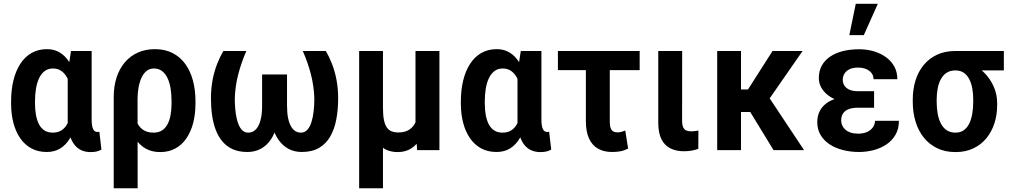

<svg xmlns="http://www.w3.org/2000/svg" viewBox="-20 -800 5383 1023"><path d="M39.1 -249V-259.3Q39.1 -320.8 51.5 -371.6Q64 -422.4 88.1 -459.7Q112.3 -497.1 147.9 -517.6Q183.6 -538.1 230 -538.1Q262.7 -538.1 288.8 -525.4Q314.9 -512.7 334.5 -489Q354 -465.3 367.9 -432.1Q381.8 -398.9 390.6 -358.4Q399.4 -317.9 403.8 -271V-247.1Q397.9 -190.9 385.5 -144Q373 -97.2 352.3 -62.5Q331.5 -27.8 301 -9Q270.5 9.8 229 9.8Q182.6 9.8 147.5 -9.3Q112.3 -28.3 88.1 -63Q64 -97.7 51.5 -145Q39.1 -192.4 39.1 -249ZM166.5 -259.3V-249Q166.5 -215.8 171.6 -187.5Q176.8 -159.2 187.7 -137.9Q198.7 -116.7 216.8 -105Q234.9 -93.3 261.2 -93.3Q287.1 -93.3 305.4 -104.2Q323.7 -115.2 335.7 -135Q347.7 -154.8 355 -181.6Q362.3 -208.5 366.2 -239.3V-274.4Q362.8 -308.1 355.7 -337.4Q348.6 -366.7 336.4 -388.4Q324.2 -410.2 305.9 -422.6Q287.6 -435.1 262.2 -435.1Q235.8 -435.1 217.8 -421.1Q199.7 -407.2 188.2 -383.1Q176.8 -358.9 171.6 -327.1Q166.5 -295.4 166.5 -259.3ZM358.4 -528.3H468.3V-164.1Q468.3 -144.5 470.5 -131.6Q472.7 -118.7 476.8 -110.8Q481 -103 486.8 -99.9Q492.7 -96.7 499.5 -96.7Q502.9 -96.7 505.1 -97.4Q507.3 -98.1 509.3 -98.6L520.5 -2.9Q505.4 5.4 491.9 7.8Q478.5 10.3 462.4 10.3Q436.5 10.3 415.8 1.5Q395 -7.3 379.4 -25.6Q363.8 -43.9 354 -72.3Q344.2 -100.6 340.8 -140.1V-415Z M585.9 203.1V-282.7Q585.9 -340.3 601.3 -387.5Q616.7 -434.6 645.5 -468.3Q674.3 -502 714.8 -520Q755.4 -538.1 805.2 -538.1Q858.9 -538.1 899.2 -517.6Q939.5 -497.1 966.8 -459.7Q994.1 -422.4 1007.8 -371.6Q1021.5 -320.8 1021.5 -259.3V-249Q1021.5 -192.4 1009.3 -145Q997.1 -97.7 973.1 -62.7Q949.2 -27.8 914.1 -8.8Q878.9 10.3 833.5 10.3Q789.1 10.3 756.3 -8.3Q723.6 -26.9 701.7 -60.5Q679.7 -94.2 666.3 -140.1Q652.8 -186 646.5 -241.2Q648.4 -240.7 659.4 -234.6Q670.4 -228.5 681.2 -222.7Q691.9 -216.8 692.9 -216.8Q696.3 -181.2 707.5 -153.1Q718.8 -125 741.2 -109.1Q763.7 -93.3 798.3 -93.3Q824.7 -93.3 843 -105Q861.3 -116.7 872.6 -137.9Q883.8 -159.2 888.9 -187.5Q894 -215.8 894 -249V-259.3Q894 -295.4 889.2 -327.1Q884.3 -358.9 873 -383.1Q861.8 -407.2 843.8 -421.1Q825.7 -435.1 799.8 -435.1Q776.9 -435.1 760.5 -421.6Q744.1 -408.2 733.6 -385Q723.1 -361.8 718 -332.8Q712.9 -303.7 712.9 -272.5L713.4 203.1Z M1593.3 -528.3H1715.8Q1733.9 -498 1748.8 -460Q1763.7 -421.9 1772.7 -375.7Q1781.7 -329.6 1781.7 -275.4Q1781.7 -216.3 1772 -164.6Q1762.2 -112.8 1740 -73.5Q1717.8 -34.2 1680.2 -12.2Q1642.6 9.8 1587.9 9.8Q1548.3 9.8 1516.8 -7.1Q1485.4 -23.9 1462.9 -56.6Q1440.4 -89.4 1428.5 -137.2Q1416.5 -185.1 1416.5 -247.6V-403.3H1509.3V-237.8Q1509.3 -197.8 1515.1 -170.4Q1521 -143.1 1531 -126Q1541 -108.9 1554.2 -101.1Q1567.4 -93.3 1583 -93.3Q1603.5 -93.3 1617.2 -108.2Q1630.9 -123 1639.2 -148.7Q1647.5 -174.3 1651.1 -207Q1654.8 -239.7 1654.8 -275.4Q1652.8 -340.8 1636.5 -404.3Q1620.1 -467.8 1593.3 -528.3ZM1169.9 -528.3H1292.5Q1266.1 -467.8 1249.5 -404.3Q1232.9 -340.8 1231 -275.4Q1231 -247.1 1233.4 -220.2Q1235.8 -193.4 1240.7 -170.7Q1245.6 -147.9 1253.9 -130.4Q1262.2 -112.8 1274.2 -103Q1286.1 -93.3 1302.7 -93.3Q1318.4 -93.3 1331.5 -101.1Q1344.7 -108.9 1354.7 -126Q1364.7 -143.1 1370.6 -170.4Q1376.5 -197.8 1376.5 -237.8V-403.3H1469.2V-247.6Q1469.2 -185.1 1457.3 -137.2Q1445.3 -89.4 1423.1 -56.6Q1400.9 -23.9 1369.4 -7.1Q1337.9 9.8 1297.9 9.8Q1253.9 9.8 1221.4 -4.4Q1189 -18.6 1166.3 -44.9Q1143.6 -71.3 1129.9 -106.9Q1116.2 -142.6 1110.1 -185.5Q1104 -228.5 1104 -275.4Q1104 -329.6 1113 -375.7Q1122.1 -421.9 1137.2 -460Q1152.3 -498 1169.9 -528.3Z M2193.8 -528.3H2321.3V0H2202.6L2193.8 -122.1ZM2210.9 -245.6 2260.3 -246.6Q2260.3 -190.9 2250.5 -144Q2240.7 -97.2 2220.7 -62.5Q2200.7 -27.8 2170.4 -8.8Q2140.1 10.3 2099.6 10.3Q2066.9 10.3 2041.5 -0.5Q2016.1 -11.2 1997.3 -34.7Q1978.5 -58.1 1965.3 -94.7L1950.7 -225.1H2020.5Q2020.5 -184.6 2026.1 -158.7Q2031.7 -132.8 2042.7 -118.7Q2053.7 -104.5 2068.6 -99.4Q2083.5 -94.2 2101.6 -94.2Q2133.3 -94.2 2154.3 -105.5Q2175.3 -116.7 2187.7 -137Q2200.2 -157.2 2205.6 -185.1Q2210.9 -212.9 2210.9 -245.6ZM1893.6 -528.3H2020.5V203.1H1893.6Z M2435.5 -249V-259.3Q2435.5 -320.8 2448 -371.6Q2460.4 -422.4 2484.6 -459.7Q2508.8 -497.1 2544.4 -517.6Q2580.1 -538.1 2626.5 -538.1Q2659.2 -538.1 2685.3 -525.4Q2711.4 -512.7 2731 -489Q2750.5 -465.3 2764.4 -432.1Q2778.3 -398.9 2787.1 -358.4Q2795.9 -317.9 2800.3 -271V-247.1Q2794.4 -190.9 2782 -144Q2769.5 -97.2 2748.8 -62.5Q2728 -27.8 2697.5 -9Q2667 9.8 2625.5 9.8Q2579.1 9.8 2543.9 -9.3Q2508.8 -28.3 2484.6 -63Q2460.4 -97.7 2448 -145Q2435.5 -192.4 2435.5 -249ZM2563 -259.3V-249Q2563 -215.8 2568.1 -187.5Q2573.2 -159.2 2584.2 -137.9Q2595.2 -116.7 2613.3 -105Q2631.3 -93.3 2657.7 -93.3Q2683.6 -93.3 2701.9 -104.2Q2720.2 -115.2 2732.2 -135Q2744.1 -154.8 2751.5 -181.6Q2758.8 -208.5 2762.7 -239.3V-274.4Q2759.3 -308.1 2752.2 -337.4Q2745.1 -366.7 2732.9 -388.4Q2720.7 -410.2 2702.4 -422.6Q2684.1 -435.1 2658.7 -435.1Q2632.3 -435.1 2614.3 -421.1Q2596.2 -407.2 2584.7 -383.1Q2573.2 -358.9 2568.1 -327.1Q2563 -295.4 2563 -259.3ZM2754.9 -528.3H2864.7V-164.1Q2864.7 -144.5 2866.9 -131.6Q2869.1 -118.7 2873.3 -110.8Q2877.4 -103 2883.3 -99.9Q2889.2 -96.7 2896 -96.7Q2899.4 -96.7 2901.6 -97.4Q2903.8 -98.1 2905.8 -98.6L2917 -2.9Q2901.9 5.4 2888.4 7.8Q2875 10.3 2858.9 10.3Q2833 10.3 2812.3 1.5Q2791.5 -7.3 2775.9 -25.6Q2760.3 -43.9 2750.5 -72.3Q2740.7 -100.6 2737.3 -140.1V-415Z M3388.2 -528.3V-426.3H2952.6V-528.3ZM3101.6 -528.3H3229V-153.3Q3229 -130.9 3233.6 -117.9Q3238.3 -105 3247.3 -99.9Q3256.3 -94.7 3268.1 -94.7Q3282.7 -94.7 3292.2 -97.7Q3301.8 -100.6 3311.5 -104.5L3326.7 -8.3Q3304.2 2.9 3284.4 6.3Q3264.6 9.8 3241.2 9.8Q3197.8 9.8 3166.5 -7.8Q3135.3 -25.4 3118.4 -62Q3101.6 -98.6 3101.6 -155.8Z M3487.3 -528.3H3614.7L3614.3 -157.7Q3614.3 -134.3 3620.1 -121.8Q3626 -109.4 3637 -104.7Q3647.9 -100.1 3663.6 -100.1Q3674.8 -100.1 3684.8 -101.6Q3694.8 -103 3701.2 -104.5L3700.7 -6.8Q3685.5 -1.5 3666.7 2.2Q3647.9 5.9 3623.5 5.9Q3583 5.9 3552.2 -9.3Q3521.5 -24.4 3504.4 -57.9Q3487.3 -91.3 3487.3 -146.5Z M3928.2 -528.3V0H3801.3V-528.3ZM4256.3 -528.3 4030.3 -203.1H3902.8L3886.2 -323.2H3965.3L4096.2 -528.3ZM4101.6 0 3963.4 -226.1 4069.3 -293.5 4264.2 0Z M4526.9 -287.1H4637.2V-226.1H4550.8Q4523.4 -226.1 4503.4 -219Q4483.4 -211.9 4472.7 -196.8Q4461.9 -181.6 4461.9 -157.2Q4461.9 -144 4467.5 -131.6Q4473.1 -119.1 4484.4 -109.1Q4495.6 -99.1 4512.5 -93.5Q4529.3 -87.9 4551.8 -87.9Q4581.1 -87.9 4601.1 -97.4Q4621.1 -106.9 4631.6 -122.8Q4642.1 -138.7 4642.1 -156.2H4769.5Q4769.5 -113.3 4751.2 -81.8Q4732.9 -50.3 4702.4 -30Q4671.9 -9.8 4634 0Q4596.2 9.8 4557.6 9.8Q4510.3 9.8 4469.5 -1Q4428.7 -11.7 4398.4 -32.2Q4368.2 -52.7 4351.3 -82.3Q4334.5 -111.8 4334.5 -149.4Q4334.5 -182.6 4347.7 -208.3Q4360.8 -233.9 4385.7 -251.5Q4410.6 -269 4446.3 -278.1Q4481.9 -287.1 4526.9 -287.1ZM4637.2 -252H4526.9Q4486.3 -252 4452.6 -262.2Q4418.9 -272.5 4394.3 -290.8Q4369.6 -309.1 4356.2 -333Q4342.8 -356.9 4342.8 -383.8Q4342.8 -421.4 4358.4 -450Q4374 -478.5 4402.6 -498Q4431.2 -517.6 4470.7 -527.6Q4510.3 -537.6 4557.6 -537.6Q4599.6 -537.6 4636.2 -526.6Q4672.9 -515.6 4701.2 -494.9Q4729.5 -474.1 4745.4 -444.8Q4761.2 -415.5 4761.2 -377.9H4634.3Q4634.3 -397 4623.5 -410.9Q4612.8 -424.8 4594.2 -432.4Q4575.7 -439.9 4551.8 -439.9Q4523.4 -439.9 4505.4 -430.7Q4487.3 -421.4 4478.8 -406.5Q4470.2 -391.6 4470.2 -376Q4470.2 -361.8 4475.3 -350.6Q4480.5 -339.4 4490.5 -331.1Q4500.5 -322.8 4515.6 -318.4Q4530.8 -314 4550.8 -314H4637.2ZM4505.4 -612.8 4539.6 -779.8H4657.2L4582.5 -612.8Z M4843.3 -258.8V-269Q4843.3 -324.7 4858.2 -372.1Q4873 -419.4 4902.1 -454.3Q4931.2 -489.3 4973.4 -508.8Q5015.6 -528.3 5070.3 -528.3Q5081.1 -523.9 5091.1 -510.3Q5101.1 -496.6 5116.7 -481.7Q5132.3 -466.8 5159.2 -459Q5194.8 -442.4 5225.3 -411.4Q5255.9 -380.4 5274.4 -339.1Q5293 -297.9 5293 -250V-239.3Q5293 -188 5278.3 -142.8Q5263.7 -97.7 5235.4 -63.2Q5207 -28.8 5165.8 -9.3Q5124.5 10.3 5071.3 10.3Q5016.1 10.3 4973.9 -10Q4931.6 -30.3 4902.3 -66.7Q4873 -103 4858.2 -152.1Q4843.3 -201.2 4843.3 -258.8ZM4970.7 -269V-258.8Q4970.7 -224.1 4976.1 -194.3Q4981.4 -164.6 4993.2 -141.8Q5004.9 -119.1 5024.2 -106.2Q5043.5 -93.3 5071.3 -93.3Q5097.2 -93.3 5115.2 -106.2Q5133.3 -119.1 5144.3 -141.8Q5155.3 -164.6 5160.4 -194.3Q5165.5 -224.1 5165.5 -258.8V-269Q5165.5 -300.8 5160.4 -328.9Q5155.3 -356.9 5144.3 -378.4Q5133.3 -399.9 5115 -412.4Q5096.7 -424.8 5070.3 -424.8Q5043 -424.8 5023.9 -412.4Q5004.9 -399.9 4993.2 -378.4Q4981.4 -356.9 4976.1 -328.9Q4970.7 -300.8 4970.7 -269ZM5328.6 -528.3V-424.8H5070.3V-528.3Z"/></svg>

Font: Roboto SemiCondensed SemiBold
Style: Regular
Weight: 600
Width: 4
Designer: Christian Robertson
Foundry: Google
Version: Version 3.009; 2024